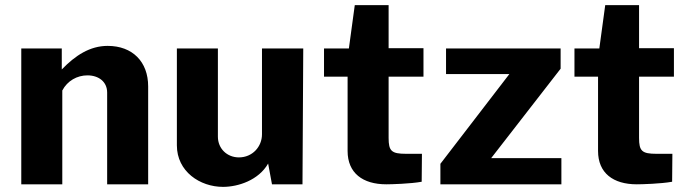

<svg xmlns="http://www.w3.org/2000/svg" viewBox="-20 -719 2686 749"><path d="M63 0H223V-366C243 -404 281 -425 321 -425C365 -425 398 -400 398 -358V0H558V-382C558 -478 497 -540 400 -540C331 -540 274 -503 221 -448V-530H63Z M912 -105C866 -105 830 -139 830 -186V-530H670V-152C670 -50 760 10 850 10C909 10 989 -16 1026 -81L1041 0H1160L1163 -530H1002V-195C1002 -147 965 -105 912 -105Z M1632 -420V-531H1496V-699H1364L1341 -530H1244V-420H1336V-130C1336 -44 1395 0 1487 0C1506 0 1581 -2 1625 -10L1626 -119H1564C1507 -119 1496 -130 1496 -181V-420Z M1698 0H2170V-102H1896L2167 -451V-530H1720V-430H1967L1698 -80Z M2609 -420V-531H2473V-699H2341L2318 -530H2221V-420H2313V-130C2313 -44 2372 0 2464 0C2483 0 2558 -2 2602 -10L2603 -119H2541C2484 -119 2473 -130 2473 -181V-420Z"/></svg>

Font: 18Franklin
Style: Bold
Weight: 700
Designer: Pablo Impallari, Rodrigo Fuenzalida (Modified by Dan O. Williams)
Version: Version 0.025;PS 000.025;hotconv 1.0.88;makeotf.lib2.5.64775